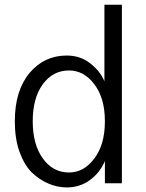

<svg xmlns="http://www.w3.org/2000/svg" viewBox="-20 -779 622 816"><path d="M43 -263.7Q43 -393.6 105.5 -468.8Q168 -543 263.7 -543Q321.3 -543 363.3 -509.8Q406.2 -476.6 423.8 -433.6Q423.8 -542 423.8 -758.8Q442.4 -758.8 498 -758.8Q498 -569.3 498 0Q480.5 0 425.8 0Q425.8 -23.4 425.8 -94.7Q405.3 -45.9 363.3 -14.6Q320.3 17.6 263.7 17.6Q223.6 17.6 185.5 1Q148.4 -14.6 115.2 -45.9Q83 -78.1 62.5 -134.8Q43 -190.4 43 -263.7ZM119.1 -263.7Q119.1 -165 162.1 -105.5Q205.1 -45.9 273.4 -45.9Q336.9 -45.9 380.9 -105.5Q425.8 -164.1 425.8 -263.7Q425.8 -362.3 380.9 -420.9Q336.9 -479.5 273.4 -479.5Q204.1 -479.5 161.1 -419.9Q119.1 -361.3 119.1 -263.7Z"/></svg>

Font: Gothic A1
Style: Regular
Weight: 400
Designer: HanYang I&C Co.,Ltd.
Version: Version 2.50